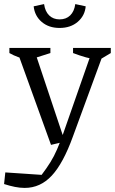

<svg xmlns="http://www.w3.org/2000/svg" viewBox="-46 -719 563 941"><path d="M-26 183 -20 126 158 138Q183 105 201 76Q219 47 233.5 13.5Q248 -20 264 -65L407 -474H467L311 -49Q264 81 208 141.5Q152 202 75 202Q52 202 27 197Q2 192 -26 183ZM204 -9 36 -474H122L272 -25ZM94 -425Q69 -430 45 -438.5Q21 -447 0 -459V-484H201V-459ZM440 -425Q407 -429 375 -438Q343 -447 312 -459V-484H497V-459ZM246 -582Q193 -582 158.5 -611.5Q124 -641 119 -688L170 -699Q175 -663 195 -643.5Q215 -624 246 -624Q278 -624 298 -643.5Q318 -663 323 -699L374 -688Q370 -642 335 -612Q300 -582 246 -582Z"/></svg>

Font: Piazzolla 24pt
Style: Regular
Weight: 400
Designer: Juan Pablo del Peral
Foundry: Huerta Tipografica
Version: Version 2.005